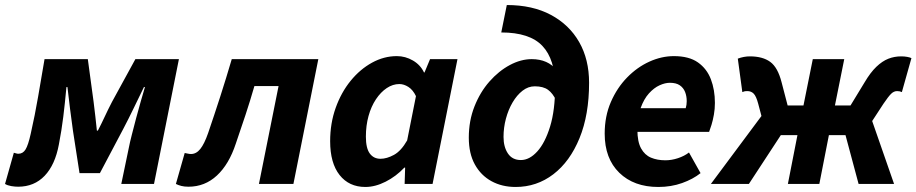

<svg xmlns="http://www.w3.org/2000/svg" viewBox="-49 -731 3642 763"><path d="M23 11Q10 11 -4.5 8.5Q-19 6 -29 0L6 -124Q11 -123 15 -121.5Q19 -120 24 -120Q42 -120 52.5 -137Q63 -154 73 -199Q90 -274 102.5 -347Q115 -420 128 -496H300L323 -326Q327 -296 330 -267.5Q333 -239 336 -212H340Q354 -239 367 -267Q380 -295 396 -326L489 -496H662L563 0H433L463 -144Q467 -165 475 -196Q483 -227 492 -261.5Q501 -296 510.5 -328.5Q520 -361 527 -385H523Q504 -346 482.5 -301.5Q461 -257 441 -219L348 -43H267L241 -211Q235 -253 229.5 -297.5Q224 -342 219 -385H215Q209 -320 202.5 -267Q196 -214 185 -157Q170 -76 128.5 -32.5Q87 11 23 11Z M700 11Q684 11 672 8Q660 5 650 0L685 -123Q691 -122 697.5 -120.5Q704 -119 710 -119Q731 -119 747 -139Q763 -159 778 -202Q803 -275 826.5 -348Q850 -421 872 -496H1216L1117 0H980L1058 -389H962Q945 -330 926.5 -274Q908 -218 888 -160Q861 -78 813 -33.5Q765 11 700 11Z M1403 12Q1338 12 1300.5 -35.5Q1263 -83 1263 -170Q1263 -241 1285 -302.5Q1307 -364 1344.5 -410Q1382 -456 1429.5 -482Q1477 -508 1528 -508Q1562 -508 1592 -490.5Q1622 -473 1636 -443H1638L1660 -496H1769L1670 0H1559L1561 -65H1558Q1525 -30 1483.5 -9Q1442 12 1403 12ZM1463 -100Q1488 -100 1516.5 -115.5Q1545 -131 1569 -173L1604 -349Q1592 -374 1574 -385.5Q1556 -397 1538 -397Q1512 -397 1488 -381Q1464 -365 1445 -336.5Q1426 -308 1415.5 -270Q1405 -232 1405 -188Q1405 -142 1420.5 -121Q1436 -100 1463 -100Z M2000 12Q1946 12 1904 -11Q1862 -34 1838 -77.5Q1814 -121 1814 -184Q1814 -251 1836.5 -308Q1859 -365 1896 -407Q1933 -449 1977 -472.5Q2021 -496 2064 -496Q2096 -496 2121 -485Q2146 -474 2162.5 -452.5Q2179 -431 2186 -400L2161 -332Q2148 -360 2129 -374Q2110 -388 2076 -388Q2050 -388 2027.5 -370.5Q2005 -353 1988 -324Q1971 -295 1961.5 -259.5Q1952 -224 1952 -187Q1952 -147 1969.5 -121Q1987 -95 2021 -95Q2055 -95 2086 -129Q2117 -163 2137 -228Q2157 -293 2157 -388Q2157 -495 2106.5 -548.5Q2056 -602 1943 -602L1965 -711Q2067 -711 2140 -672Q2213 -633 2252.5 -564Q2292 -495 2292 -402Q2292 -275 2254 -182Q2216 -89 2150 -38.5Q2084 12 2000 12Z M2567 12Q2470 12 2412 -44.5Q2354 -101 2354 -200Q2354 -269 2378.5 -325.5Q2403 -382 2443 -423Q2483 -464 2531.5 -486Q2580 -508 2629 -508Q2689 -508 2724.5 -483Q2760 -458 2776 -416Q2792 -374 2792 -322Q2792 -298 2788 -275.5Q2784 -253 2778.5 -235Q2773 -217 2769 -207H2456L2466 -301H2676Q2678 -308 2679 -314.5Q2680 -321 2680 -329Q2680 -349 2673.5 -365.5Q2667 -382 2652.5 -392Q2638 -402 2613 -402Q2594 -402 2572 -392Q2550 -382 2530 -360Q2510 -338 2497 -302Q2484 -266 2484 -215Q2484 -168 2498.5 -141.5Q2513 -115 2538 -104.5Q2563 -94 2595 -94Q2620 -94 2645.5 -102.5Q2671 -111 2689 -125L2735 -43Q2705 -19 2661.5 -3.5Q2618 12 2567 12Z M2776 0 2977 -270 2964 -319Q2956 -349 2946 -359Q2936 -369 2921 -369Q2914 -369 2909.5 -368Q2905 -367 2901 -365L2883 -498Q2907 -507 2931 -507Q2982 -507 3012 -485Q3042 -463 3057 -404L3081 -312H3144L3181 -496H3306L3269 -312H3331L3387 -404Q3410 -443 3433.5 -465.5Q3457 -488 3481 -497.5Q3505 -507 3532 -507Q3545 -507 3556 -505Q3567 -503 3573 -500L3535 -365Q3531 -367 3526.5 -368Q3522 -369 3516 -369Q3503 -369 3492 -358Q3481 -347 3462 -319L3417 -250L3504 0H3363L3311 -194H3245L3207 0H3082L3120 -194H3054L2927 0Z"/></svg>

Font: Source Sans 3
Style: Bold Italic
Weight: 700
Italic angle: -11°
Designer: Paul D. Hunt
Foundry: Adobe
Version: Version 3.052;hotconv 1.1.0;makeotfexe 2.6.0